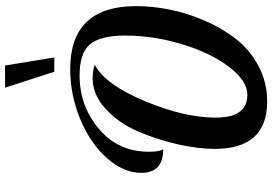

<svg xmlns="http://www.w3.org/2000/svg" viewBox="-174 -866 1046 737"><g transform="rotate(-90 348.5 -497.0)"><path d="M54 -477Q54 -545 110.5 -609Q167 -673 260 -711.5Q353 -750 452 -750Q694 -750 694 -497Q694 -436 681 -369.5Q668 -303 639 -235.5Q610 -168 568.5 -114.5Q527 -61 464.5 -27.5Q402 6 328 6Q146 6 146 -195Q146 -259 163.5 -337Q181 -415 213 -489.5Q245 -564 299.5 -614Q354 -664 418 -664Q445 -664 469 -656Q393 -616 329.5 -464Q266 -312 266 -191Q266 -70 354 -70Q407 -70 460.5 -140Q514 -210 547.5 -320Q581 -430 581 -539Q581 -634 547.5 -674Q514 -714 428 -714Q311 -714 223 -640Q135 -566 135 -448Q135 -406 145 -393Q54 -393 54 -477ZM381 -1000H466L497 -811H442Z"/></g></svg>

Font: Lobster Two
Style: Italic
Weight: 400
Designer: Pablo Impallari
Foundry: Pablo Impallari. www.impallari.com
Version: Version 1.006